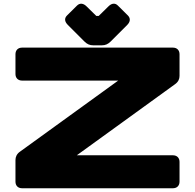

<svg xmlns="http://www.w3.org/2000/svg" viewBox="-20 -1004 1040 1024"><path d="M97.7 0H902.3C923.8 0 937.5 -13.7 937.5 -35.2V-140.6C937.5 -162.1 923.8 -175.8 902.3 -175.8H389.6L914.6 -555.7C931.2 -567.9 937.5 -583 937.5 -599.6V-714.8C937.5 -736.3 923.8 -750 902.3 -750H97.7C76.2 -750 62.5 -736.3 62.5 -714.8V-609.4C62.5 -587.9 76.2 -574.2 97.7 -574.2H610.4L85.4 -194.3C69.3 -182.6 62.5 -167 62.5 -150.4V-35.2C62.5 -13.7 76.2 0 97.7 0ZM558.6 -970.2 506.3 -918.9H493.7L441.4 -970.2C424.3 -987.3 405.3 -988.8 390.6 -974.1L337.4 -921.4C322.8 -906.7 323.7 -889.2 341.8 -871.1L430.2 -782.7C444.3 -768.6 458 -762.2 478 -762.2H522.5C542 -762.2 556.2 -768.6 570.3 -782.7L658.2 -870.6C676.3 -888.7 676.3 -907.2 662.1 -921.4L608.9 -974.1C593.8 -989.7 575.2 -986.8 558.6 -970.2Z"/></svg>

Font: Gyrotrope Black
Style: Regular
Weight: 900
Designer: David Moles
Version: Version 1.003;Glyphs 3.3.1 (3343)